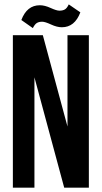

<svg xmlns="http://www.w3.org/2000/svg" viewBox="-20 -862 467 882"><path d="M274.9 0 138.2 -506.8V0H39.1V-700.2H176.8L290 -280.8V-700.2H388.2V0ZM252.9 -813Q268.1 -813 277.8 -818.6Q287.6 -824.2 295.9 -841.8L349.1 -805.2Q323.2 -736.8 264.2 -736.8Q241.7 -736.8 214.4 -749.5Q187 -762.2 173.8 -762.2Q158.7 -762.2 149.2 -756.3Q139.6 -750.5 130.9 -732.9L78.1 -770Q103.5 -837.9 163.1 -837.9Q185.5 -837.9 212.6 -825.4Q239.7 -813 252.9 -813Z"/></svg>

Font: VL Bebas Neue Bold
Style: Regular
Weight: 700
Designer: Ryoichi Tsunekawa
Foundry: Ryoichi Tsunekawa
Version: Version 1.300